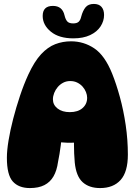

<svg xmlns="http://www.w3.org/2000/svg" viewBox="-20 -949 685 976"><path d="M132 7Q75 7 45 -26.5Q15 -60 15 -147Q15 -184 23.5 -235.5Q32 -287 47 -345Q62 -403 81.5 -461.5Q101 -520 124 -570Q155 -637 189 -673.5Q223 -710 261 -724.5Q299 -739 341 -739Q406 -739 459.5 -703Q513 -667 550 -575Q571 -523 589.5 -455.5Q608 -388 619 -313Q630 -238 630 -163Q630 -75 593 -34Q556 7 489 7Q433 7 400 -23Q367 -53 360 -123Q356 -168 356 -216Q356 -264 360 -309L423 -234Q398 -226 360 -224Q322 -222 281.5 -226Q241 -230 206 -241L294 -307Q295 -258 289 -211Q283 -164 275 -126Q269 -82 252 -52.5Q235 -23 205.5 -8Q176 7 132 7ZM335 -379Q376 -379 399.5 -399.5Q423 -420 423 -452Q423 -466 417 -481Q411 -496 400 -508.5Q389 -521 373 -529Q357 -537 337 -537Q317 -537 301 -528.5Q285 -520 273.5 -506.5Q262 -493 255.5 -476.5Q249 -460 249 -444Q249 -416 272.5 -397.5Q296 -379 335 -379ZM353 -754Q280 -754 238.5 -788Q197 -822 197 -868Q197 -919 249 -919Q297 -919 308 -871Q313 -850 322 -840Q331 -830 352 -830Q371 -830 380 -838.5Q389 -847 393 -865Q401 -895 415 -912Q429 -929 457 -929Q483 -929 496 -914Q509 -899 509 -873Q509 -842 491 -814.5Q473 -787 438 -770.5Q403 -754 353 -754Z"/></svg>

Font: DynaPuff
Style: Bold
Weight: 700
Designer: Toshi Omagari, Jennifer Daniel
Foundry: Google Fonts
Version: Version 2.000